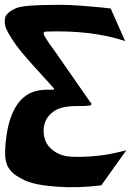

<svg xmlns="http://www.w3.org/2000/svg" viewBox="-32 -489 548 800"><path d="M489.3 -317.9 429.2 -453.6Q413.1 -455.6 387.7 -458.3Q362.3 -460.9 307.4 -465.1Q252.4 -469.2 225.1 -468.8Q218.8 -468.8 186 -468.5Q153.3 -468.3 137.9 -467.8Q122.6 -467.3 96.9 -465.6Q71.3 -463.9 54.9 -460.7Q38.6 -457.5 28.8 -452.1Q18.6 -446.8 13.4 -443.8Q8.3 -440.9 0.2 -433.1Q-7.8 -425.3 -10 -417.5Q-12.2 -409.7 -12 -395.8Q-11.7 -381.8 -4.4 -365.7Q2.9 -349.6 18.1 -325.9Q33.2 -302.2 56.2 -273.9Q89.4 -233.4 189.9 -124Q197.3 -116.2 189 -115.2Q186 -115.2 176.3 -115.2Q121.1 -116.7 86.4 -97.2Q0 -47.4 -10.3 130.9Q-11.7 160.6 -7.6 181.4Q-3.4 202.1 8.3 217Q20 231.9 33.9 241.5Q47.9 251 70.8 262.2Q113.3 282.2 203.6 288.8Q293.9 295.4 390.1 283.2L494.6 136.7Q490.2 138.2 482.2 140.4Q474.1 142.6 449.2 147.9Q424.3 153.3 398.9 157.2Q373.5 161.1 337.2 163.3Q300.8 165.5 267.1 164.1Q224.6 162.1 195.6 142.3Q166.5 122.6 156.7 96.2Q147 69.8 150.6 41.5Q154.3 13.2 171.4 -6.3Q192.4 -30.8 221.2 -39.1Q250 -47.4 288.8 -47.1Q327.6 -46.9 338.9 -48.8Q349.1 -49.8 349.1 -56.6Q349.1 -60.1 344.7 -62.5L196.3 -275.9Q167 -315.4 156.2 -334L155.3 -335.9Q153.8 -337.9 153.1 -339.8Q152.3 -341.8 151.1 -344.2Q149.9 -346.7 149.9 -348.9Q149.9 -351.1 150.4 -353Q150.9 -355 153.1 -356.2Q155.3 -357.4 158.7 -357.4Q350.1 -364.3 489.3 -317.9Z"/></svg>

Font: Some Time Later
Style: Regular
Weight: 400
Version: Version 003.300